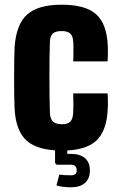

<svg xmlns="http://www.w3.org/2000/svg" viewBox="-20 -630 508 816"><path d="M42 -168Q41 -185 40.5 -220.5Q40 -256 40 -297.5Q40 -339 40.5 -375Q41 -411 42 -430Q49 -527 95.5 -568.5Q142 -610 242 -610Q343 -610 388.5 -569.5Q434 -529 438 -436Q439 -420 438.5 -397Q438 -374 437 -369H291Q292 -378 292 -395.5Q292 -413 292 -429.5Q292 -446 291 -453Q290 -477 278.5 -487.5Q267 -498 242 -498Q216 -498 204.5 -487.5Q193 -477 192 -453Q190 -382 190 -302Q190 -222 192 -152Q193 -125 205 -113.5Q217 -102 244 -102Q268 -102 279 -113.5Q290 -125 291 -152Q293 -177 291 -233H437Q438 -228 438.5 -206.5Q439 -185 438 -168Q434 -73 388.5 -31.5Q343 10 244 10Q141 10 94 -31.5Q47 -73 42 -168ZM282 166Q244 166 220 158L232 112Q249 115 282 115Q306 115 306 95Q306 70 282 70H221L214 63V-10H266V24H282Q320 24 341 42Q362 60 362 95Q362 129 341 147.5Q320 166 282 166Z"/></svg>

Font: Big Shoulders Display Black
Style: Regular
Weight: 900
Designer: Patric King
Foundry: XO Type Co
Version: Version 1.000; ttfautohint (v1.8.2)